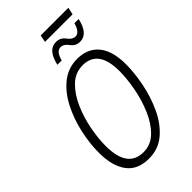

<svg xmlns="http://www.w3.org/2000/svg" viewBox="-295 -1066 1162 1162"><g transform="rotate(-45 286.0 -485.5)"><path d="M245 10Q327 10 385 -40Q443 -90 479.5 -168.5Q516 -247 533 -333.5Q550 -420 550 -492Q550 -608 501 -666.5Q452 -725 364 -725Q287 -725 229 -679Q171 -633 132.5 -558.5Q94 -484 74.5 -397Q55 -310 55 -229Q55 -117 101.5 -53.5Q148 10 245 10ZM249 -41Q113 -41 113 -230Q113 -293 127.5 -369.5Q142 -446 172.5 -515Q203 -584 249.5 -629Q296 -674 360 -674Q493 -674 493 -492Q493 -427 478.5 -349.5Q464 -272 434 -201.5Q404 -131 358 -86Q312 -41 249 -41ZM299 -935H535L545 -981H308ZM254 -784H291Q307 -846 342 -846Q370 -846 391.5 -815.5Q413 -785 450 -785Q518 -785 541 -889H505Q487 -827 453 -827Q427 -827 405 -857.5Q383 -888 345 -888Q277 -888 254 -784Z"/></g></svg>

Font: Noto Sans Display SemiCondensed Light
Style: Italic
Weight: 300
Width: 4
Italic angle: -12°
Designer: Monotype Design Team
Foundry: Monotype Imaging Inc.
Version: Version 1.900